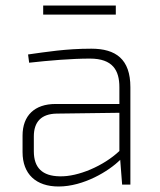

<svg xmlns="http://www.w3.org/2000/svg" viewBox="-20 -671 581 698"><path d="M401 -651H137V-618H401ZM312 -494C219 -494 147 -482 82 -473L86 -443C158 -451 240 -458 307 -458C390 -458 414 -415 414 -354V-293H182C106 -293 62 -251 62 -178V-118C62 -38 111 7 193 7C284 7 376 -49 417 -90L424 0H454V-354C454 -456 401 -494 312 -494ZM197 -30C134 -31 103 -61 103 -121V-175C103 -228 130 -257 186 -258L414 -261V-122C357 -68 264 -28 197 -30Z"/></svg>

Font: Exo 2 Extra Light
Style: Regular
Weight: 250
Designer: Natanael Gama
Version: Version 1.001;PS 001.001;hotconv 1.0.88;makeotf.lib2.5.64775